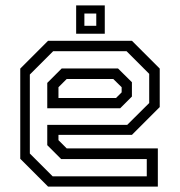

<svg xmlns="http://www.w3.org/2000/svg" viewBox="-20 -691 666 711"><path d="M468.5 -540 571.5 -437V-294.5L468.5 -191.5H196.5V-172L227 -141.5H564.5V0H158L55 -103V-437L158 -540ZM417 -437.5 468.5 -386.5V-333.5L425 -290H155V-384L208.5 -437.5ZM448.5 -501.5H177L90.5 -415V-122.5L175 -38H523.5V-102H206.5L155 -153.5V-228.5H451L532.5 -309.5V-417.5ZM399.5 -398.5H227L196.5 -368V-328H409.5L430.5 -349V-368ZM262 -566V-671H368V-566ZM292.5 -595.5H336.5V-641H292.5Z"/></svg>

Font: Tourney
Style: Regular
Weight: 400
Designer: Tyler Finck
Foundry: Etcetera Type Co
Version: Version 1.015